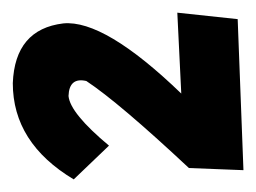

<svg xmlns="http://www.w3.org/2000/svg" viewBox="-77 -672 408 306"><g transform="rotate(-90 127.0 -519.0)"><path d="M147.5 -702.6Q233.4 -699.2 242.7 -622.1Q249 -556.6 130.9 -434.1L259.8 -440.4L249.5 -344.2L8.8 -335L12.2 -421.9Q116.7 -533.7 150.9 -585.4Q157.2 -612.8 127 -613.8Q99.6 -611.3 47.9 -549.3L-5.9 -605.5Q52.2 -702.6 147.5 -702.6Z"/></g></svg>

Font: Lapsus Pro (theguybrush.com)
Style: Bold
Weight: 700
Designer: Jose Roses
Version: Version 1.00 February 9, 2018, initial release